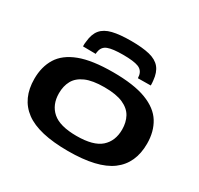

<svg xmlns="http://www.w3.org/2000/svg" viewBox="-163 -974 1228 1185"><g transform="rotate(30 451.0 -382.0)"><path d="M50 -273Q50 -359 88.5 -421.5Q127 -484 215 -517.5Q303 -551 452 -551Q600 -551 688 -517.5Q776 -484 814.5 -421.5Q853 -359 853 -273Q853 -133 757 -61.5Q661 10 452 10Q242 10 146 -61.5Q50 -133 50 -273ZM226 -272Q226 -190 279 -143.5Q332 -97 451 -97Q571 -97 623.5 -143.5Q676 -190 676 -272Q676 -323 655 -361.5Q634 -400 585 -422Q536 -444 451 -444Q367 -444 317.5 -422Q268 -400 247 -361.5Q226 -323 226 -272ZM451 -774Q532 -774 583 -761.5Q634 -749 660 -717.5Q686 -686 691 -630Q693 -615 693 -596L602 -595Q601 -600 600.5 -604Q600 -608 600 -612Q594 -649 560 -662Q526 -675 451 -675Q377 -675 343 -662Q309 -649 303 -612Q302 -608 301.5 -604Q301 -600 301 -595L210 -596Q209 -614 212 -631Q217 -687 243 -718Q269 -749 320 -761.5Q371 -774 451 -774Z"/></g></svg>

Font: Georama ExtraExtended SemiBold
Style: Regular
Weight: 600
Width: 8
Designer: Jean-Baptiste Levee
Foundry: Production Type
Version: Version 1.000